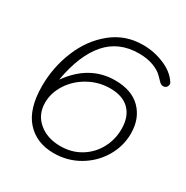

<svg xmlns="http://www.w3.org/2000/svg" viewBox="-164 -849 969 998"><g transform="rotate(30 320.0 -350.0)"><path d="M64 -263Q64 -376 106.5 -479Q149 -582 228.5 -646Q308 -710 413 -710Q479 -710 539.5 -685Q600 -660 630 -615Q635 -608 635 -604Q635 -590 627.5 -583Q620 -576 609 -576Q597 -576 586 -587Q581 -592 561 -612.5Q541 -633 504 -647Q467 -661 417 -661Q297 -661 225 -578.5Q153 -496 125 -338L126 -337Q227 -478 380 -478Q480 -478 534 -423Q588 -368 588 -279Q588 -202 548 -135.5Q508 -69 440 -29.5Q372 10 290 10Q186 10 125 -58.5Q64 -127 64 -263ZM534 -275Q534 -348 494 -388.5Q454 -429 379 -429Q310 -429 250.5 -396Q191 -363 156 -309Q121 -255 121 -196Q121 -125 172 -82Q223 -39 302 -39Q370 -39 423 -71.5Q476 -104 505 -158Q534 -212 534 -275Z"/></g></svg>

Font: Kodchasan ExtraLight
Style: Italic
Weight: 275
Italic angle: -10°
Version: Version 1.000; ttfautohint (v1.6)